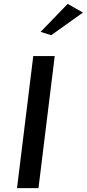

<svg xmlns="http://www.w3.org/2000/svg" viewBox="-20 -983 449 993"><path d="M190 -818 245 -801 409 -918 330 -963ZM179 -10 263 -693H152L68 -10Z"/></svg>

Font: Bluebird
Style: LiExtObl
Weight: 300
Designer: Jasper
Foundry: Cannot Into Space Fonts
Version: Version 0.98